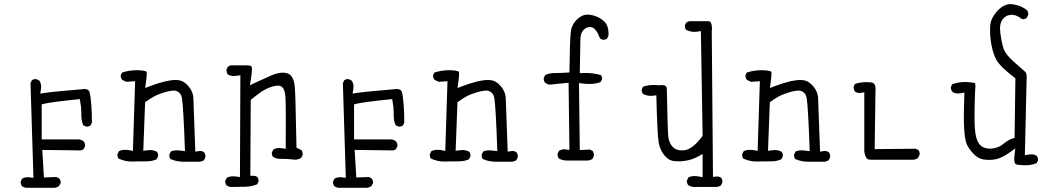

<svg xmlns="http://www.w3.org/2000/svg" viewBox="-20 -784 5040 922"><path d="M370.6 -241.7V-228Q370.6 -203.6 379.9 -182.6L393.1 -176.3Q394.5 -175.8 397.7 -175.8Q400.9 -175.8 405.5 -177Q410.2 -178.2 414.6 -181.2L421.4 -195.3Q421.4 -238.3 418.5 -279.5Q415.5 -320.8 410.2 -341.3Q408.7 -346.7 405.8 -349.1Q400.4 -355 389.2 -356.9Q226.1 -343.3 191.4 -337.4L173.3 -334.5L176.3 -353Q177.7 -359.9 177.7 -366.7Q177.7 -383.8 168.9 -397L154.8 -403.8Q153.3 -404.3 150.1 -404.3Q147 -404.3 142.3 -403.1Q137.7 -401.9 133.3 -398.9L126.5 -384.8L140.6 69.8L125 67.9Q119.6 66.9 114.3 66.9Q98.6 66.9 86.4 73.7L79.6 87.4Q79.1 88.9 79.1 91.3Q79.1 93.8 80.1 97.2Q81.1 104 85.4 109.9Q93.8 116.2 104.5 117.7H243.2Q253.9 116.2 263.2 109.9L271 95.7Q271.5 94.7 271.5 91.6Q271.5 88.4 270 83.3Q268.6 78.1 264.6 72.8L251 65.9L190.9 68.4L183.1 -64L351.6 -62Q363.8 -60.1 372.6 -63Q377 -64.5 381.3 -67.4L388.2 -81.5Q388.7 -83 388.7 -84Q388.7 -96.7 381.8 -105Q370.6 -114.7 354.5 -114.7H180.2V-282.7L189.9 -285.2Q220.2 -293.5 363.3 -308.1L365.2 -296.4Q370.6 -270 370.6 -241.7Z M966.3 -28.8Q966.8 -30.3 966.8 -33.9Q966.8 -37.6 965.3 -42.7Q963.9 -47.9 960.4 -52.2Q952.1 -59.1 940.4 -59.1Q937 -59.1 932.6 -58.1L918 -55.7Q909.7 -272 908.7 -310.1Q907.7 -347.7 878.4 -377Q858.4 -397 837.4 -398.9Q831.1 -399.9 823.7 -399.9Q801.8 -399.9 774.9 -393.6Q738.3 -384.8 698.2 -369.6L677.2 -361.3L680.2 -383.8Q684.6 -413.6 684.6 -430.2Q684.6 -435.1 684.1 -439Q679.7 -443.4 663.6 -445.3Q651.9 -446.8 636.7 -446.8Q599.6 -446.8 565.9 -435.5L560.1 -423.3Q559.6 -422.4 559.6 -421.4Q559.6 -409.7 566.9 -400.4L586.4 -391.1L628.9 -394L618.2 -59.1L603 -62.5Q591.3 -64.5 581.1 -64.5Q564 -64.5 551.3 -58.1L544.4 -44.4Q543.9 -43 543.9 -41.5Q543.9 -29.8 549.3 -22.5Q580.6 -8.3 612.3 -8.3Q614.3 -8.3 634.3 -8.8Q654.3 -9.3 685.5 -9.3Q711.4 -9.3 732.4 -19.5L738.8 -32.7Q739.3 -34.2 739.3 -35.6Q739.3 -47.9 733.4 -55.2Q718.8 -63.5 700.2 -63.5Q692.4 -63.5 683.6 -62L668 -59.6L676.8 -293Q700.2 -310.1 717.3 -319.6Q734.4 -329.1 751 -334.5Q783.2 -346.2 807.6 -348.6Q811 -349.1 814 -349.1Q830.6 -349.1 841.8 -337.9Q851.1 -328.6 853.5 -313.5Q860.8 -275.4 868.2 -58.1L852.5 -60.1Q840.8 -62 830.6 -62Q811.5 -62 800.3 -56.2L793.5 -42.5Q793 -41 793 -39.6Q793 -27.8 798.3 -20.5Q827.6 -7.3 862.3 -7.3H939.5Q950.2 -8.8 959.5 -14.6Z M1326.7 -21H1340.8Q1362.8 -21 1386.7 -18.1Q1391.1 -17.1 1396 -17.1Q1412.1 -17.1 1426.3 -25.9L1433.1 -39.6Q1433.6 -41 1433.6 -42Q1433.6 -54.2 1427.7 -63L1403.8 -74.7L1398.9 -295.9Q1397.9 -337.9 1395.3 -369.1Q1392.6 -400.4 1379.9 -417.5Q1367.2 -435.1 1337.9 -435.1Q1313 -435.1 1282.2 -421.4Q1243.7 -404.8 1203.1 -385.7L1180.2 -374.5L1184.1 -399.4Q1189.9 -432.6 1189.9 -450.7Q1189.9 -457 1189 -461.4L1187.5 -465.3Q1182.6 -469.7 1168 -470.2H1086.9L1074.2 -463.9L1067.9 -450.7Q1067.4 -449.2 1067.4 -445.8Q1067.4 -442.4 1068.8 -437Q1070.3 -431.6 1073.7 -426.8Q1086.9 -418.9 1104 -418.9Q1110.8 -418.9 1118.7 -420.4L1134.3 -422.9L1132.3 66.4L1117.2 64Q1108.4 62.5 1100.6 62.5Q1082.5 62.5 1068.8 69.8L1062 83.5Q1061.5 85 1061.5 85.9Q1061.5 98.1 1067.9 106Q1076.2 112.3 1086.9 113.8Q1123 113.8 1157.7 112.8Q1188 111.8 1214.8 101.1L1221.2 88.4Q1221.7 86.9 1221.7 83.5Q1221.7 80.1 1220.2 75.2Q1218.8 70.3 1215.3 65.9Q1207.5 60.1 1195.3 60.1H1182.1L1184.1 -304.2Q1212.9 -328.1 1232.2 -341.3Q1251.5 -354.5 1267.1 -360.8Q1294.9 -372.6 1314.9 -372.6Q1316.9 -372.6 1318.4 -372.6Q1328.6 -372.1 1335.7 -365Q1342.8 -357.9 1346.4 -345Q1350.1 -332 1351.1 -311Q1352.5 -278.8 1352.5 -211.4Q1352.5 -144 1352.1 -69.3L1336.4 -71.8Q1328.6 -73.2 1321.3 -73.2Q1305.2 -73.2 1292.5 -65.9L1285.6 -52.2Q1285.2 -50.8 1285.2 -49.8Q1285.2 -38.1 1291 -30.8Q1307.1 -21 1326.7 -21Z M1870.6 -241.7V-228Q1870.6 -203.6 1879.9 -182.6L1893.1 -176.3Q1894.5 -175.8 1897.7 -175.8Q1900.9 -175.8 1905.5 -177Q1910.2 -178.2 1914.6 -181.2L1921.4 -195.3Q1921.4 -238.3 1918.5 -279.5Q1915.5 -320.8 1910.2 -341.3Q1908.7 -346.7 1905.8 -349.1Q1900.4 -355 1889.2 -356.9Q1726.1 -343.3 1691.4 -337.4L1673.3 -334.5L1676.3 -353Q1677.7 -359.9 1677.7 -366.7Q1677.7 -383.8 1668.9 -397L1654.8 -403.8Q1653.3 -404.3 1650.1 -404.3Q1647 -404.3 1642.3 -403.1Q1637.7 -401.9 1633.3 -398.9L1626.5 -384.8L1640.6 69.8L1625 67.9Q1619.6 66.9 1614.3 66.9Q1598.6 66.9 1586.4 73.7L1579.6 87.4Q1579.1 88.9 1579.1 91.3Q1579.1 93.8 1580.1 97.2Q1581.1 104 1585.4 109.9Q1593.8 116.2 1604.5 117.7H1743.2Q1753.9 116.2 1763.2 109.9L1771 95.7Q1771.5 94.7 1771.5 91.6Q1771.5 88.4 1770 83.3Q1768.6 78.1 1764.6 72.8L1751 65.9L1690.9 68.4L1683.1 -64L1851.6 -62Q1863.8 -60.1 1872.6 -63Q1877 -64.5 1881.3 -67.4L1888.2 -81.5Q1888.7 -83 1888.7 -84Q1888.7 -96.7 1881.8 -105Q1870.6 -114.7 1854.5 -114.7H1680.2V-282.7L1689.9 -285.2Q1720.2 -293.5 1863.3 -308.1L1865.2 -296.4Q1870.6 -270 1870.6 -241.7Z M2466.3 -28.8Q2466.8 -30.3 2466.8 -33.9Q2466.8 -37.6 2465.3 -42.7Q2463.9 -47.9 2460.4 -52.2Q2452.1 -59.1 2440.4 -59.1Q2437 -59.1 2432.6 -58.1L2418 -55.7Q2409.7 -272 2408.7 -310.1Q2407.7 -347.7 2378.4 -377Q2358.4 -397 2337.4 -398.9Q2331.1 -399.9 2323.7 -399.9Q2301.8 -399.9 2274.9 -393.6Q2238.3 -384.8 2198.2 -369.6L2177.2 -361.3L2180.2 -383.8Q2184.6 -413.6 2184.6 -430.2Q2184.6 -435.1 2184.1 -439Q2179.7 -443.4 2163.6 -445.3Q2151.9 -446.8 2136.7 -446.8Q2099.6 -446.8 2065.9 -435.5L2060.1 -423.3Q2059.6 -422.4 2059.6 -421.4Q2059.6 -409.7 2066.9 -400.4L2086.4 -391.1L2128.9 -394L2118.2 -59.1L2103 -62.5Q2091.3 -64.5 2081.1 -64.5Q2064 -64.5 2051.3 -58.1L2044.4 -44.4Q2043.9 -43 2043.9 -41.5Q2043.9 -29.8 2049.3 -22.5Q2080.6 -8.3 2112.3 -8.3Q2114.3 -8.3 2134.3 -8.8Q2154.3 -9.3 2185.5 -9.3Q2211.4 -9.3 2232.4 -19.5L2238.8 -32.7Q2239.3 -34.2 2239.3 -35.6Q2239.3 -47.9 2233.4 -55.2Q2218.8 -63.5 2200.2 -63.5Q2192.4 -63.5 2183.6 -62L2168 -59.6L2176.8 -293Q2200.2 -310.1 2217.3 -319.6Q2234.4 -329.1 2251 -334.5Q2283.2 -346.2 2307.6 -348.6Q2311 -349.1 2314 -349.1Q2330.6 -349.1 2341.8 -337.9Q2351.1 -328.6 2353.5 -313.5Q2360.8 -275.4 2368.2 -58.1L2352.5 -60.1Q2340.8 -62 2330.6 -62Q2311.5 -62 2300.3 -56.2L2293.5 -42.5Q2293 -41 2293 -39.6Q2293 -27.8 2298.3 -20.5Q2327.6 -7.3 2362.3 -7.3H2439.5Q2450.2 -8.8 2459.5 -14.6Z M2708.5 -13.2H2803.7Q2814.9 -14.6 2824.7 -20.5L2831.5 -34.7Q2832 -36.1 2832 -37.6Q2832 -49.8 2826.2 -59.1L2812.5 -65.9L2764.2 -63.5L2760.3 -385.3L2774.9 -383.3Q2793.9 -380.9 2810.1 -380.9Q2842.3 -380.9 2864.3 -390.1L2870.6 -402.8Q2871.1 -404.3 2871.1 -407.2Q2871.1 -410.2 2869.9 -414.6Q2868.7 -418.9 2866.2 -423.3Q2830.6 -433.6 2790 -433.6Q2784.2 -433.6 2764.2 -432.6Q2766.1 -572.8 2767.1 -599.1Q2768.6 -632.3 2791 -647.5Q2801.8 -654.3 2812.5 -654.3Q2825.7 -654.3 2836.4 -644Q2851.1 -628.4 2861.3 -599.1L2873.5 -593.3Q2875 -592.8 2876 -592.8Q2887.2 -592.8 2895 -598.1L2901.9 -612.8Q2902.3 -617.7 2902.3 -622.1Q2902.3 -661.6 2880.9 -681.6Q2854.5 -706.5 2816.9 -712.4Q2809.6 -713.9 2804.2 -713.9Q2787.1 -713.9 2773.4 -707Q2761.2 -700.7 2749 -689Q2725.1 -664.6 2721.2 -632.3Q2716.3 -592.8 2714.4 -436Q2672.4 -433.1 2641.6 -433.1Q2617.2 -433.1 2597.7 -422.9L2591.3 -409.7Q2590.8 -408.2 2590.8 -406.7Q2590.8 -405.3 2591.1 -403.3Q2591.3 -401.4 2591.8 -398.9Q2592.3 -396.5 2593.3 -394.5Q2594.7 -390.6 2597.2 -387.2Q2606.9 -379.4 2619.1 -377.4L2710.4 -386.7L2714.4 -64L2699.2 -65.9Q2694.3 -66.9 2690.9 -66.9Q2687.5 -66.9 2683.6 -66.7Q2679.7 -66.4 2674.6 -64.7Q2669.4 -63 2664.6 -60.1L2657.7 -46.4Q2657.2 -44.9 2657.2 -41.3Q2657.2 -37.6 2658.7 -32.7Q2660.2 -27.8 2663.1 -23.4Q2680.2 -13.2 2702.1 -13.2Q2705.1 -13.2 2708.5 -13.2Z M3324.7 113.8H3421.9Q3432.6 112.3 3441.9 106.4L3448.7 92.3Q3449.2 90.8 3449.2 89.8Q3449.2 77.6 3442.9 69.8Q3435.1 63.5 3422.9 63.5Q3420.4 63.5 3403.8 65.4L3397.9 -631.3Q3398.9 -640.1 3398.9 -646.5Q3398.9 -675.8 3387.2 -681.2Q3384.8 -682.1 3381.3 -682.1H3289.1L3275.4 -675.8L3269 -662.6Q3268.6 -661.1 3268.6 -658Q3268.6 -654.8 3270 -649.9Q3271.5 -645 3274.4 -641.1Q3293 -630.9 3314.9 -630.9Q3322.8 -630.9 3331.1 -632.3L3345.7 -634.8L3354 -131.3Q3336.9 -109.4 3324.2 -96.2Q3294.9 -66.9 3269.5 -63Q3261.7 -62 3257.6 -62Q3253.4 -62 3249 -62Q3244.6 -62 3237.3 -63.5Q3222.2 -66.9 3211.4 -77.6Q3192.4 -96.7 3189 -129.4Q3186 -158.2 3182.1 -356Q3181.6 -365.7 3177.2 -370.1Q3171.9 -375.5 3158.7 -375.5Q3153.3 -375.5 3144.5 -374.5Q3130.9 -376 3124.5 -376Q3105 -376 3092.3 -373.8Q3079.6 -371.6 3067.9 -367.7L3062 -355Q3061.5 -353.5 3061.5 -350.1Q3061.5 -346.7 3063 -342Q3064.5 -337.4 3067.4 -333.5Q3084 -323.7 3105.5 -323.7Q3111.3 -323.7 3117.7 -324.7L3131.8 -326.2Q3136.2 -143.1 3142.6 -103Q3149.9 -58.1 3177.2 -30.8Q3195.8 -12.2 3218.3 -10.3Q3228 -9.3 3237.8 -9.3Q3291 -9.3 3334.5 -33.7L3354 -44.9V66.9L3338.4 64Q3325.7 61.5 3315.4 61.5Q3297.9 61.5 3286.1 67.9L3278.8 82Q3278.3 83 3278.3 84Q3278.3 96.2 3285.2 105.5Q3300.3 114.3 3318.4 114.3Q3321.3 114.3 3324.7 113.8Z M3966.3 -28.8Q3966.8 -30.3 3966.8 -33.9Q3966.8 -37.6 3965.3 -42.7Q3963.9 -47.9 3960.4 -52.2Q3952.1 -59.1 3940.4 -59.1Q3937 -59.1 3932.6 -58.1L3918 -55.7Q3909.7 -272 3908.7 -310.1Q3907.7 -347.7 3878.4 -377Q3858.4 -397 3837.4 -398.9Q3831.1 -399.9 3823.7 -399.9Q3801.8 -399.9 3774.9 -393.6Q3738.3 -384.8 3698.2 -369.6L3677.2 -361.3L3680.2 -383.8Q3684.6 -413.6 3684.6 -430.2Q3684.6 -435.1 3684.1 -439Q3679.7 -443.4 3663.6 -445.3Q3651.9 -446.8 3636.7 -446.8Q3599.6 -446.8 3565.9 -435.5L3560.1 -423.3Q3559.6 -422.4 3559.6 -421.4Q3559.6 -409.7 3566.9 -400.4L3586.4 -391.1L3628.9 -394L3618.2 -59.1L3603 -62.5Q3591.3 -64.5 3581.1 -64.5Q3564 -64.5 3551.3 -58.1L3544.4 -44.4Q3543.9 -43 3543.9 -41.5Q3543.9 -29.8 3549.3 -22.5Q3580.6 -8.3 3612.3 -8.3Q3614.3 -8.3 3634.3 -8.8Q3654.3 -9.3 3685.5 -9.3Q3711.4 -9.3 3732.4 -19.5L3738.8 -32.7Q3739.3 -34.2 3739.3 -35.6Q3739.3 -47.9 3733.4 -55.2Q3718.8 -63.5 3700.2 -63.5Q3692.4 -63.5 3683.6 -62L3668 -59.6L3676.8 -293Q3700.2 -310.1 3717.3 -319.6Q3734.4 -329.1 3751 -334.5Q3783.2 -346.2 3807.6 -348.6Q3811 -349.1 3814 -349.1Q3830.6 -349.1 3841.8 -337.9Q3851.1 -328.6 3853.5 -313.5Q3860.8 -275.4 3868.2 -58.1L3852.5 -60.1Q3840.8 -62 3830.6 -62Q3811.5 -62 3800.3 -56.2L3793.5 -42.5Q3793 -41 3793 -39.6Q3793 -27.8 3798.3 -20.5Q3827.6 -7.3 3862.3 -7.3H3939.5Q3950.2 -8.8 3959.5 -14.6Z M4158.2 -17.1H4367.2Q4379.4 -18.6 4388.7 -25.9L4396 -41.5Q4396.5 -43 4396.5 -43.9Q4396.5 -55.2 4391.1 -63L4377 -69.8L4180.2 -67.9L4184.1 -345.7Q4184.6 -350.1 4184.6 -352.8Q4184.6 -355.5 4184.3 -358.9Q4184.1 -362.3 4183.6 -366.2Q4183.1 -370.1 4182.1 -373.5Q4179.7 -379.4 4176 -383.1Q4172.4 -386.7 4166 -388.2Q4152.8 -389.6 4141.1 -389.6Q4111.3 -389.6 4085.4 -380.9L4079.6 -368.7Q4079.1 -367.2 4079.1 -365.5Q4079.1 -363.8 4079.3 -361.1Q4079.6 -358.4 4080.6 -355.5Q4082 -349.6 4085.9 -344.2Q4095.2 -337.4 4106.9 -337.4Q4110.8 -337.4 4115.2 -338.4L4130.4 -340.8V-56.6Q4135.3 -22.5 4150.9 -18.1Q4154.3 -17.1 4158.2 -17.1Z M4878.9 8.3Q4923.8 13.7 4958 -0.5L4964.4 -13.2Q4964.8 -14.6 4964.8 -15.6Q4964.8 -27.3 4958.5 -35.2Q4947.3 -43 4931.2 -43Q4924.8 -43 4917.5 -41.5L4901.4 -38.6L4910.2 -414.6Q4910.2 -433.1 4902.8 -439.5Q4888.7 -452.1 4848.6 -487.3Q4805.7 -524.9 4796.9 -557.6Q4788.6 -587.4 4783.7 -625Q4782.2 -636.7 4782.2 -647Q4782.2 -673.3 4793 -688.5Q4808.1 -710.9 4835 -712.9Q4836.9 -712.9 4841.3 -712.9Q4845.7 -712.9 4853.5 -710.9Q4869.6 -706.5 4887.2 -692.4Q4889.6 -691.9 4892.1 -691.9Q4902.8 -691.9 4910.2 -697.8L4917.5 -712.4Q4918 -713.9 4918 -717.3Q4918 -720.7 4916.5 -725.6Q4915 -730.5 4911.6 -734.9Q4885.3 -757.3 4844.7 -763.2Q4838.9 -764.2 4832.5 -764.2Q4795.4 -764.2 4761.7 -722.7Q4736.8 -692.4 4734.9 -658.2Q4734.4 -647.9 4734.4 -636.7Q4734.4 -603 4741.2 -567.4Q4750 -521.5 4767.1 -492.2Q4774.9 -479.5 4794.4 -460Q4814 -440.4 4856 -407.7L4852.1 -122.1L4843.3 -119.1Q4821.8 -112.3 4799.3 -93.8Q4770.5 -70.3 4734.1 -70.3Q4697.8 -70.3 4680.7 -95.2Q4672.4 -106.9 4667.7 -125.5Q4663.1 -144 4661.4 -167.2Q4659.7 -190.4 4659.7 -231.7Q4659.7 -272.9 4662.6 -348.6Q4664.1 -361.3 4664.1 -367.7Q4664.1 -379.9 4662.1 -385.3Q4649.9 -388.7 4618.7 -390.1Q4614.7 -390.1 4610.8 -390.1Q4582.5 -390.1 4552.2 -379.4L4546.4 -366.7Q4545.9 -365.7 4545.9 -364.7Q4545.9 -352.5 4553.7 -342.8Q4565.4 -335 4581.5 -335Q4587.9 -335 4595.2 -336.4L4611.3 -339.4Q4608.4 -261.7 4608.4 -224.9Q4608.4 -188 4609.9 -167Q4612.8 -118.7 4620.8 -95.9Q4628.9 -73.2 4653.3 -46.9Q4676.3 -22 4703.6 -18.1Q4715.8 -16.1 4730.7 -16.1Q4745.6 -16.1 4762.7 -19.5Q4792.5 -25.9 4831.1 -53.7L4855.5 -71.3L4852.1 -41.5Q4850.6 -29.8 4850.6 -23.9Q4850.6 -2.4 4855.5 2Q4860.8 7.8 4878.9 8.3Z"/></svg>

Font: NaikaiFont
Style: ExtraLight
Weight: 200
Version: Version 1.89